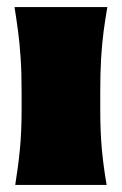

<svg xmlns="http://www.w3.org/2000/svg" viewBox="-20 -522 344 542"><path d="M23 0Q31.5 -52 36.2 -101Q41 -150 41 -213V-263Q41 -318 38.2 -358.8Q35.5 -399.5 31 -433.5Q26.5 -467.5 21 -502H283Q277 -467.5 272.5 -433.5Q268 -399.5 265.5 -358.8Q263 -318 263 -263V-213Q263 -150 267.5 -101Q272 -52 281 0Z"/></svg>

Font: Commissioner Flair Black
Style: Regular
Weight: 900
Designer: Kostas Bartsokas
Foundry: Kostas Bartsokas
Version: Version 1.000; ttfautohint (v1.8.3)